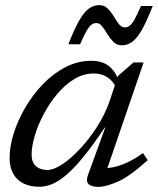

<svg xmlns="http://www.w3.org/2000/svg" viewBox="-20 -720 616 750"><path d="M323.5 -36 391 -221.5H389Q341.5 -150.5 304.2 -105.2Q267 -60 237 -35Q207 -10 181.8 -0.2Q156.5 9.5 133 9.5Q98.5 9.5 72.5 -3Q46.5 -15.5 32 -40.8Q17.5 -66 17.5 -103.5Q17.5 -147.5 33.5 -198.8Q49.5 -250 78.8 -300Q108 -350 148 -391.5Q188 -433 235.8 -457.8Q283.5 -482.5 336.5 -482.5Q379 -482.5 405 -462.2Q431 -442 444 -404L435 -375Q421 -405 398.2 -419Q375.5 -433 347 -433Q306 -433 269.5 -410.8Q233 -388.5 202.8 -352Q172.5 -315.5 150 -272.8Q127.5 -230 115.5 -188.8Q103.5 -147.5 103.5 -116Q103.5 -85.5 120.5 -70.8Q137.5 -56 165 -56Q189.5 -56 223.2 -78.2Q257 -100.5 292.5 -138.5Q328 -176.5 358.8 -224.2Q389.5 -272 407.5 -323L441 -423.5L501.5 -476H541L390.5 -37L374 -64Q395 -61.5 421 -66.5Q447 -71.5 477.2 -85.5Q507.5 -99.5 538.5 -122L557 -94.5Q489 -32.5 441.8 -11.2Q394.5 10 364 10Q336 10 325.5 -1.5Q315 -13 323.5 -36ZM576.5 -696.5Q553.5 -637.5 534.5 -604Q515.5 -570.5 496.8 -556.8Q478 -543 456 -543Q436.5 -543 423.2 -556.2Q410 -569.5 399.5 -586.8Q389 -604 379 -617Q369 -630 356.5 -630Q346.5 -630 337.8 -624Q329 -618 318.5 -600.2Q308 -582.5 293 -547H247Q270 -606 289 -639.2Q308 -672.5 326.8 -686.2Q345.5 -700 367.5 -700Q387 -700 400.2 -687Q413.5 -674 424 -656.8Q434.5 -639.5 444.5 -626.2Q454.5 -613 467.5 -613Q477 -613 485.8 -619Q494.5 -625 505 -643Q515.5 -661 530.5 -696.5Z"/></svg>

Font: Newsreader 11pt
Style: Italic
Weight: 400
Italic angle: -17°
Version: Version 1.003